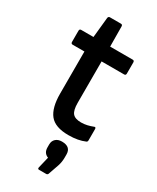

<svg xmlns="http://www.w3.org/2000/svg" viewBox="-218 -684 810 988"><g transform="rotate(30 187.0 -190.0)"><path d="M241 11Q162 11 130 -29Q98 -69 98 -153V-403H28Q18 -403 18 -414V-480Q18 -491 28 -491H101L113 -610Q114 -621 124 -621H189Q199 -621 199 -610L200 -491H334Q344 -491 344 -480V-414Q344 -403 334 -403H200V-157Q200 -113 214.5 -95.5Q229 -78 265 -78Q283 -78 300.5 -82Q318 -86 333 -92Q345 -98 345 -84V-18Q345 -8 337 -6Q319 2 295 6.5Q271 11 241 11ZM200 241Q191 241 193 231L209 164Q180 153 180 119V102Q180 81 193.5 68.5Q207 56 230 56Q283 56 283 102V120Q283 147 275 171L253 234Q250 241 242 241Z"/></g></svg>

Font: Sofia Sans Extra Cond
Style: Bold
Weight: 700
Width: 1
Designer: Botio Nikoltchev, Ani Petrova
Foundry: lettersoup
Version: Version 4.100; ttfautohint (v1.8.3)